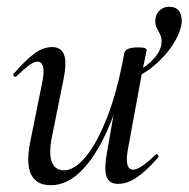

<svg xmlns="http://www.w3.org/2000/svg" viewBox="-20 -534 557 567"><path d="M374 -305 367 -317Q385 -322 405 -335.5Q425 -349 440 -367.5Q455 -386 457 -407Q458 -423 452.5 -433Q447 -443 442 -453.5Q437 -464 439 -479Q442 -496 453.5 -505Q465 -514 479 -514Q502 -514 510.5 -498.5Q519 -483 516 -463Q513 -442 499 -416.5Q485 -391 464 -368Q443 -345 419.5 -328Q396 -311 374 -305ZM130 13Q88 13 72 -18.5Q56 -50 70 -119L106 -297Q111 -327 106.5 -339.5Q102 -352 90 -352Q80 -352 64 -340Q48 -328 29 -309Q25 -305 21 -309Q17 -313 21 -317Q54 -355 80.5 -375Q107 -395 134 -395Q160 -395 169 -373Q178 -351 167 -297L135 -138Q123 -83 132.5 -57Q142 -31 169 -31Q200 -31 233.5 -71.5Q267 -112 297 -189Q327 -266 347 -377L361 -376Q342 -259 306.5 -171.5Q271 -84 226 -35.5Q181 13 130 13ZM329 9Q302 9 294.5 -13Q287 -35 296 -84L347 -377Q350 -394 387 -394Q403 -394 408 -392Q413 -390 413 -387Q413 -384 408 -361Q403 -338 398 -312L357 -89Q348 -33 373 -33Q384 -33 401 -44.5Q418 -56 439 -77Q442 -81 446 -76.5Q450 -72 447 -69Q412 -29 384 -10Q356 9 329 9Z"/></svg>

Font: Cormorant Light Medium
Style: Italic
Weight: 500
Italic angle: -10°
Version: Version 4.000